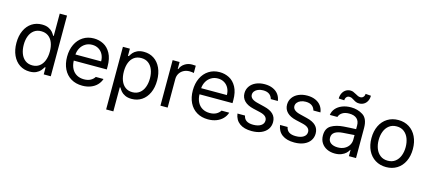

<svg xmlns="http://www.w3.org/2000/svg" viewBox="-64 -1343 4831 2160"><g transform="rotate(15 2351.5 -263.5)"><path d="M42 -263.7Q42 -346.2 70.8 -408.2Q99.6 -470.2 150.9 -503.7Q202.1 -537.1 268.6 -537.1Q315.4 -537.1 346.2 -521.7Q377 -506.3 391.6 -489Q406.2 -471.7 421.9 -446.3H427.7V-707H512.7V0H430.7V-81.1H421.9Q405.3 -55.2 390.4 -37.6Q375.5 -20 344.7 -4.6Q314 10.7 267.6 10.7Q201.7 10.7 150.6 -22.9Q99.6 -56.6 70.8 -118.9Q42 -181.2 42 -263.7ZM430.7 -265.6Q430.7 -324.7 413.3 -368.9Q396 -413.1 361.8 -437.5Q327.6 -461.9 279.3 -461.9Q230 -461.9 195.8 -436.3Q161.6 -410.6 144.3 -366.2Q127 -321.8 127 -265.6Q127 -208 144.3 -162.4Q161.6 -116.7 196 -90.6Q230.5 -64.5 279.3 -64.5Q326.7 -64.5 360.8 -89.6Q395 -114.7 412.8 -160.4Q430.7 -206.1 430.7 -265.6Z M632.8 -260.7Q632.8 -341.8 662.8 -404.5Q692.9 -467.3 747.3 -502.2Q801.8 -537.1 873 -537.1Q933.1 -537.1 984.9 -510.5Q1036.6 -483.9 1069.1 -424.6Q1101.6 -365.2 1101.6 -272.5V-237.3H716.8Q718.8 -182.1 739.7 -143.1Q760.7 -104 797.1 -83.7Q833.5 -63.5 880.9 -63.5Q925.8 -63.5 956.8 -80.3Q987.8 -97.2 1003.9 -124H1093.8Q1081.1 -84 1051.5 -53.5Q1022 -22.9 978.3 -6.1Q934.6 10.7 880.9 10.7Q805.2 10.7 749 -22.9Q692.9 -56.6 662.8 -118.2Q632.8 -179.7 632.8 -260.7ZM1016.6 -308.6Q1016.6 -353 998.8 -387.9Q981 -422.9 948.2 -442.9Q915.5 -462.9 873 -462.9Q828.6 -462.9 794.2 -441.9Q759.8 -420.9 740 -385.5Q720.2 -350.1 717.3 -308.6Z M1210.9 -530.3H1292V-446.3H1301.8Q1317.4 -471.7 1332 -489Q1346.7 -506.3 1377.4 -521.7Q1408.2 -537.1 1455.1 -537.1Q1521.5 -537.1 1572.5 -503.7Q1623.5 -470.2 1652.1 -408.2Q1680.7 -346.2 1680.7 -263.7Q1680.7 -181.2 1652.1 -118.9Q1623.5 -56.6 1572.5 -22.9Q1521.5 10.7 1456.1 10.7Q1409.7 10.7 1378.7 -4.6Q1347.7 -20 1332 -38.3Q1316.4 -56.6 1301.8 -81.1H1294.9V199.2H1210.9ZM1444.3 -64.5Q1493.2 -64.5 1527.6 -90.6Q1562 -116.7 1579.3 -162.4Q1596.7 -208 1596.7 -265.6Q1596.7 -321.8 1579.3 -366.2Q1562 -410.6 1527.8 -436.3Q1493.7 -461.9 1444.3 -461.9Q1395.5 -461.9 1361.6 -437.5Q1327.6 -413.1 1310.3 -368.9Q1293 -324.7 1293 -265.6Q1293 -205.6 1310.5 -160.2Q1328.1 -114.7 1362.3 -89.6Q1396.5 -64.5 1444.3 -64.5Z M1790 -530.3H1871.1V-449.2H1877Q1891.6 -489.7 1929.2 -514.4Q1966.8 -539.1 2013.7 -539.1Q2038.1 -539.1 2057.6 -537.1V-452.1Q2052.2 -454.1 2036.9 -456.1Q2021.5 -458 2006.8 -458Q1969.2 -458 1939 -441.9Q1908.7 -425.8 1891.4 -397.5Q1874 -369.1 1874 -334V0H1790Z M2097.2 -260.7Q2097.2 -341.8 2127.2 -404.5Q2157.2 -467.3 2211.7 -502.2Q2266.1 -537.1 2337.4 -537.1Q2397.5 -537.1 2449.2 -510.5Q2501 -483.9 2533.4 -424.6Q2565.9 -365.2 2565.9 -272.5V-237.3H2181.2Q2183.1 -182.1 2204.1 -143.1Q2225.1 -104 2261.5 -83.7Q2297.9 -63.5 2345.2 -63.5Q2390.1 -63.5 2421.1 -80.3Q2452.1 -97.2 2468.3 -124H2558.1Q2545.4 -84 2515.9 -53.5Q2486.3 -22.9 2442.6 -6.1Q2398.9 10.7 2345.2 10.7Q2269.5 10.7 2213.4 -22.9Q2157.2 -56.6 2127.2 -118.2Q2097.2 -179.7 2097.2 -260.7ZM2481 -308.6Q2481 -353 2463.1 -387.9Q2445.3 -422.9 2412.6 -442.9Q2379.9 -462.9 2337.4 -462.9Q2293 -462.9 2258.5 -441.9Q2224.1 -420.9 2204.3 -385.5Q2184.6 -350.1 2181.6 -308.6Z M2862.8 -465.8Q2830.6 -465.8 2804.9 -455.3Q2779.3 -444.8 2764.9 -426.5Q2750.5 -408.2 2750.5 -385.7Q2750.5 -359.4 2772.7 -340.8Q2794.9 -322.3 2841.3 -311.5L2920.4 -292Q2991.7 -274.9 3026.9 -239.5Q3062 -204.1 3062 -148.4Q3062 -102.1 3037.4 -66.2Q3012.7 -30.3 2965.8 -9.8Q2918.9 10.7 2854 10.7Q2764.6 10.7 2712.4 -27.6Q2660.2 -65.9 2649.9 -138.7H2737.8Q2745.1 -100.1 2773.4 -81.3Q2801.8 -62.5 2852.1 -62.5Q2908.7 -62.5 2941.9 -84.5Q2975.1 -106.4 2975.1 -143.6Q2975.1 -171.9 2954.1 -190.7Q2933.1 -209.5 2888.2 -219.7L2808.1 -238.3Q2738.8 -254.4 2702.6 -291Q2666.5 -327.6 2666.5 -380.9Q2666.5 -425.8 2691.2 -461.4Q2715.8 -497.1 2760.5 -517.1Q2805.2 -537.1 2862.8 -537.1Q2916.5 -537.1 2957.5 -519Q2998.5 -501 3022.7 -468.3Q3046.9 -435.5 3052.2 -392.6H2970.2Q2960.9 -427.2 2934.3 -446.5Q2907.7 -465.8 2862.8 -465.8Z M3358.9 -465.8Q3326.7 -465.8 3301 -455.3Q3275.4 -444.8 3261 -426.5Q3246.6 -408.2 3246.6 -385.7Q3246.6 -359.4 3268.8 -340.8Q3291 -322.3 3337.4 -311.5L3416.5 -292Q3487.8 -274.9 3522.9 -239.5Q3558.1 -204.1 3558.1 -148.4Q3558.1 -102.1 3533.4 -66.2Q3508.8 -30.3 3461.9 -9.8Q3415 10.7 3350.1 10.7Q3260.7 10.7 3208.5 -27.6Q3156.2 -65.9 3146 -138.7H3233.9Q3241.2 -100.1 3269.5 -81.3Q3297.9 -62.5 3348.1 -62.5Q3404.8 -62.5 3438 -84.5Q3471.2 -106.4 3471.2 -143.6Q3471.2 -171.9 3450.2 -190.7Q3429.2 -209.5 3384.3 -219.7L3304.2 -238.3Q3234.9 -254.4 3198.7 -291Q3162.6 -327.6 3162.6 -380.9Q3162.6 -425.8 3187.3 -461.4Q3211.9 -497.1 3256.6 -517.1Q3301.3 -537.1 3358.9 -537.1Q3412.6 -537.1 3453.6 -519Q3494.6 -501 3518.8 -468.3Q3543 -435.5 3548.3 -392.6H3466.3Q3457 -427.2 3430.4 -446.5Q3403.8 -465.8 3358.9 -465.8Z M3841.3 -306.6Q3874.5 -309.1 3915.8 -311.3Q3957 -313.5 3984.9 -314.5V-357.4Q3984.9 -408.7 3954.3 -436.3Q3923.8 -463.9 3864.7 -463.9Q3816.4 -463.9 3785.6 -444.1Q3754.9 -424.3 3745.6 -392.6H3657.7Q3663.1 -435.1 3690.9 -467.8Q3718.8 -500.5 3764.9 -518.8Q3811 -537.1 3868.7 -537.1Q3944.8 -537.1 4006.3 -498.3Q4067.9 -459.5 4067.9 -349.6V0H3984.9V-72.3H3981Q3971.2 -51.8 3950.9 -32.5Q3930.7 -13.2 3898.2 -0.2Q3865.7 12.7 3822.8 12.7Q3772 12.7 3731 -6.8Q3689.9 -26.4 3666 -63.2Q3642.1 -100.1 3642.1 -150.4Q3642.1 -232.9 3698.5 -266.6Q3754.9 -300.3 3841.3 -306.6ZM3837.4 -62.5Q3882.8 -62.5 3916.3 -80.6Q3949.7 -98.6 3967.3 -128.4Q3984.9 -158.2 3984.9 -192.4V-245.6L3851.1 -236.3Q3791.5 -232.4 3758.8 -210.4Q3726.1 -188.5 3726.1 -146.5Q3726.1 -106 3756.6 -84.2Q3787.1 -62.5 3837.4 -62.5ZM3812 -717.8Q3830.1 -717.8 3843.8 -712.4Q3857.4 -707 3878.4 -695.3Q3895.5 -685.1 3908.9 -679.4Q3922.4 -673.8 3938 -673.8Q3958 -673.8 3971.4 -688.7Q3984.9 -703.6 3984.9 -725.6L4048.3 -720.7Q4048.3 -685.1 4034.4 -658.2Q4020.5 -631.3 3996.1 -616.9Q3971.7 -602.5 3941.9 -602.5Q3919.9 -602.5 3904.8 -608.6Q3889.6 -614.7 3872.6 -626Q3857.9 -636.2 3845.7 -641.4Q3833.5 -646.5 3816.9 -646.5Q3797.4 -646.5 3784.7 -631.3Q3772 -616.2 3772 -593.8L3706.5 -596.7Q3706.5 -631.3 3720.5 -659.2Q3734.4 -687 3758.5 -702.4Q3782.7 -717.8 3812 -717.8Z M4177.2 -262.7Q4177.2 -344.2 4207.5 -406.5Q4237.8 -468.8 4292.7 -502.9Q4347.7 -537.1 4419.4 -537.1Q4490.7 -537.1 4545.2 -502.9Q4599.6 -468.8 4629.6 -406.5Q4659.7 -344.2 4659.7 -262.7Q4659.7 -181.2 4629.6 -119.1Q4599.6 -57.1 4545.2 -23.2Q4490.7 10.7 4419.4 10.7Q4347.7 10.7 4292.7 -23.2Q4237.8 -57.1 4207.5 -119.1Q4177.2 -181.2 4177.2 -262.7ZM4575.7 -262.7Q4575.7 -317.4 4558.3 -362.8Q4541 -408.2 4505.9 -435.5Q4470.7 -462.9 4419.4 -462.9Q4367.2 -462.9 4331.8 -435.5Q4296.4 -408.2 4278.8 -362.8Q4261.2 -317.4 4261.2 -262.7Q4261.2 -208 4278.8 -162.8Q4296.4 -117.7 4331.8 -90.6Q4367.2 -63.5 4419.4 -63.5Q4470.7 -63.5 4505.9 -90.6Q4541 -117.7 4558.3 -162.8Q4575.7 -208 4575.7 -262.7Z"/></g></svg>

Font: Pretendard
Style: Regular
Weight: 400
Designer: Base glyphs from Inter by Rasmus Andersson; Hangeul glyphs from Noto Sans CJK(Source Han Sans) by Jang Soo-young and Kan
Foundry: Kil Hyung-jin
Version: Version 1.309